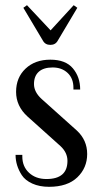

<svg xmlns="http://www.w3.org/2000/svg" viewBox="-20 -710 396 740"><path d="M276 -207Q316 -170 316 -116.5Q316 -63 278 -26.5Q240 10 169 10Q132 10 104.5 -2.5Q77 -15 64 -35Q40 -72 40 -113H66V-107Q66 -68 92 -44Q118 -20 159 -20Q240 -20 240 -90Q240 -122 213 -147L86 -261Q42 -301 42 -356Q42 -411 78.5 -445.5Q115 -480 174 -480Q233 -480 261 -446.5Q289 -413 289 -365H263V-372Q263 -408 240.5 -429Q218 -450 183 -450Q148 -450 129.5 -433.5Q111 -417 111 -386Q111 -355 141 -328ZM203 -554Q194 -537 174 -537Q154 -537 145 -554L70 -680L84 -690L175 -593L264 -690L278 -680Z"/></svg>

Font: Trochut
Style: Regular
Weight: 400
Designer: Andreu Balius
Foundry: Andreu Balius
Version: Version 1.001